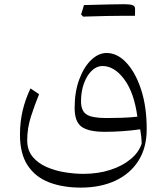

<svg xmlns="http://www.w3.org/2000/svg" viewBox="-20 -607 776 892"><path d="M661.6 -6.8Q661.6 79.6 623 140.1Q584.5 200.7 515.4 232.7Q446.3 264.6 355.5 264.6Q272 264.6 208.3 240.2Q144.5 215.8 108.6 161.6Q72.8 107.4 72.8 19Q72.8 -40.5 85.2 -93.3Q97.7 -146 121.6 -196.3L161.6 -169.4Q142.1 -122.1 124.3 -67.1Q106.4 -12.2 106.4 44.4Q106.4 91.3 131.8 121.6Q157.2 151.9 197.3 169.2Q237.3 186.5 282.5 193.6Q327.6 200.7 367.2 200.7Q435.1 200.7 491.5 182.6Q547.9 164.6 586.4 132.8Q625 101.1 638.2 60.1Q637.7 41.5 636 26.6Q634.3 11.7 631.3 -6.3Q591.8 -0.5 549.6 2.4Q507.3 5.4 466.8 5.4Q391.6 5.4 359.1 -18.1Q326.7 -41.5 326.7 -105.5Q326.7 -179.7 347.9 -237.3Q369.1 -294.9 403.1 -327.9Q437 -360.8 475.6 -360.8Q524.4 -360.8 566.7 -316.2Q608.9 -271.5 635.3 -191.7Q661.6 -111.8 661.6 -6.8ZM618.2 -64.9Q603 -177.2 557.1 -238.8Q511.2 -300.3 456.1 -300.3Q428.7 -300.3 406 -278.3Q383.3 -256.3 369.9 -219.2Q356.4 -182.1 356.4 -136.7Q356.4 -91.8 382.1 -75.2Q407.7 -58.6 474.6 -58.6Q507.3 -58.6 545.4 -59.8Q583.5 -61 618.2 -64.9ZM557.6 -533.7Q487.3 -533.7 366.2 -529.8Q359.9 -536.1 356.9 -539.6Q365.7 -569.8 370.1 -583.5Q516.6 -587.4 551.8 -587.4Q586.9 -587.4 597.2 -582.5Q607.4 -577.6 607.4 -566.9V-547.9Q607.4 -540 606.9 -533.7Z"/></svg>

Font: Pinar-DS2-FD Light
Style: Regular
Weight: 300
Designer: Amin Abedi
Version: Version 2.000